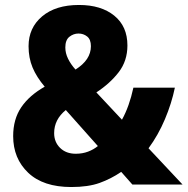

<svg xmlns="http://www.w3.org/2000/svg" viewBox="-20 -743 755 773"><path d="M298 -723Q387 -723 440 -680Q493 -637 493 -560Q493 -498 458 -452.5Q423 -407 368 -371L471 -261Q486 -288 497.5 -320.5Q509 -353 517 -390H684Q671 -327 644 -263Q617 -199 578 -146L715 0H513L468 -51Q427 -23 381 -6.5Q335 10 267 10Q154 10 93.5 -47.5Q33 -105 33 -195Q33 -263 65.5 -311Q98 -359 160 -394Q127 -433 111 -471.5Q95 -510 95 -557Q95 -631 149.5 -677Q204 -723 298 -723ZM296 -608Q276 -608 259.5 -595Q243 -582 243 -552Q243 -529 254 -506.5Q265 -484 284 -463Q346 -502 346 -557Q346 -584 331 -596Q316 -608 296 -608ZM245 -300Q198 -262 198 -207Q198 -171 222 -147.5Q246 -124 285 -124Q312 -124 334.5 -132.5Q357 -141 374 -155Z"/></svg>

Font: Noto Sans Armenian SemiCondensed ExtraBold
Style: Regular
Weight: 800
Width: 4
Designer: Monotype Design Team
Foundry: Monotype Imaging Inc.
Version: Version 2.008; ttfautohint (v1.8.4.7-5d5b)